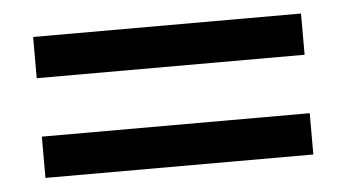

<svg xmlns="http://www.w3.org/2000/svg" viewBox="-32 -466 614 342"><g transform="rotate(-5 275.5 -295.0)"><path d="M516.1 -421.4V-347.7H37.1V-421.4ZM516.1 -243.2V-169.4H37.1V-243.2Z"/></g></svg>

Font: VarendraSemibold
Style: Regular
Weight: 600
Designer: Jacob Thomas
Foundry: Bangla Type Foundry
Version: Version 1.008